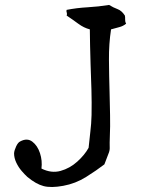

<svg xmlns="http://www.w3.org/2000/svg" viewBox="-20 -747 616 778"><path d="M491 -651Q479 -641 463 -637Q447 -633 430 -628Q421 -570 421.5 -505Q422 -440 424 -373Q425 -327 426 -281Q427 -235 425 -191Q424 -165 424.5 -155Q425 -145 424 -139Q423 -132 418.5 -121.5Q414 -111 403 -81Q372 -57 329 -30Q286 -3 236 6Q187 15 156.5 7Q126 -1 91 -30Q81 -39 68 -54Q55 -69 46 -88Q37 -107 37 -126Q38 -138 45.5 -154Q53 -170 62 -174Q90 -189 111 -173Q132 -157 142 -126.5Q152 -96 148 -64Q188 -44 225.5 -54.5Q263 -65 293 -92Q323 -119 339 -148Q342 -181 346 -212.5Q350 -244 351 -281Q352 -331 350.5 -384Q349 -437 347 -487Q346 -527 345 -563Q344 -599 344 -628Q320 -634 297 -651Q274 -668 250 -684Q252 -687 251 -694Q250 -696 249.5 -699.5Q249 -703 250 -707Q291 -715 335 -717.5Q379 -720 422 -727Q440 -716 456.5 -710Q473 -704 486 -684Q487 -680 487 -676.5Q487 -673 487 -670Q487 -665 487.5 -661Q488 -657 491 -651Z"/></svg>

Font: Yuji Mai
Style: Regular
Weight: 400
Designer: Kataoka Yuji
Foundry: Kinuta Font Factory
Version: Version 3.002